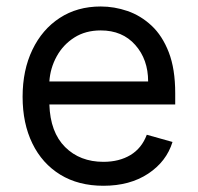

<svg xmlns="http://www.w3.org/2000/svg" viewBox="-20 -573 622 604"><path d="M305.4 11.4Q226.6 11.4 169.6 -23.6Q112.6 -58.6 81.9 -121.6Q51.1 -184.7 51.1 -268.5Q51.1 -352.3 81.9 -416.4Q112.6 -480.5 167.8 -516.5Q223 -552.6 296.9 -552.6Q339.5 -552.6 381 -538.4Q422.6 -524.1 456.7 -492.4Q490.8 -460.6 511 -408.4Q531.2 -356.2 531.2 -279.8V-244.3H135.3Q138.1 -157 184.8 -110.4Q231.5 -63.9 305.4 -63.9Q354.8 -63.9 390.3 -85.2Q425.8 -106.5 441.8 -149.1L522.7 -126.4Q503.6 -64.6 446 -26.6Q388.5 11.4 305.4 11.4ZM135.3 -316.8H446Q446 -386 405.5 -431.6Q365.1 -477.3 296.9 -477.3Q248.9 -477.3 213.8 -454.9Q178.6 -432.5 158.4 -395.8Q138.1 -359 135.3 -316.8Z"/></svg>

Font: Inter Alia
Style: Regular
Weight: 400
Designer: Rasmus Andersson (Latin, Greek, Cyrillic etc.) and Evan from Shavian.info (Shavian, old style figures)
Foundry: Shavian.info
Version: Version 0.001;git-37ab20767